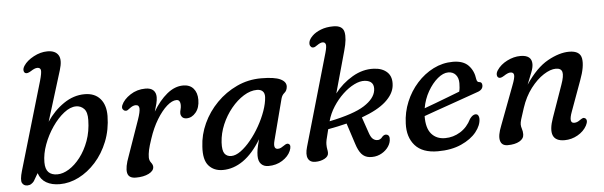

<svg xmlns="http://www.w3.org/2000/svg" viewBox="-47 -878 3292 1047"><g transform="rotate(-5 1598.5 -354.0)"><path d="M184 -561Q196.5 -605 194 -619Q191.5 -633 175 -633Q161 -633 138.5 -618Q117.5 -605 107 -611Q99.5 -616 99 -627Q98.5 -638 107.5 -651.5Q124.5 -677.5 162.2 -697.8Q200 -718 238 -718Q280.5 -718 297.2 -691.8Q314 -665.5 296.5 -609.5L211.5 -335Q250 -393 304.5 -430.2Q359 -467.5 419.5 -467.5Q474.5 -467.5 504.5 -433.2Q534.5 -399 534 -338.5Q533 -263 507.5 -199.2Q482 -135.5 440 -88.8Q398 -42 346.8 -16.2Q295.5 9.5 243 9.5Q199 9.5 169 -7.8Q139 -25 127 -61L102.5 -19Q96.5 -11 87.2 -5Q78 1 65.5 1Q46 1 37.2 -15.2Q28.5 -31.5 43 -81ZM367.5 -405.5Q335.5 -405.5 300.8 -378.2Q266 -351 236 -307.2Q206 -263.5 187.5 -213.2Q169 -163 169 -116.5Q169 -79 185.8 -62Q202.5 -45 234 -45Q264.5 -45 297.8 -65.5Q331 -86 360 -123.5Q389 -161 407.8 -212.2Q426.5 -263.5 427.5 -325.5Q428.5 -369 410.8 -387.2Q393 -405.5 367.5 -405.5Z M632.5 -358.5Q625 -359.5 619.5 -367.8Q614 -376 619.5 -390Q632.5 -420.5 669.5 -444.8Q706.5 -469 752.5 -469Q781.5 -469 795.8 -455.2Q810 -441.5 810 -417.5Q810 -402 805 -381.8Q800 -361.5 793 -339.5Q827.5 -398 870.2 -433Q913 -468 958.5 -468Q995.5 -468 1015.2 -445Q1035 -422 1035 -383.5Q1035 -340 1013.2 -314Q991.5 -288 963 -288Q946 -288 938.2 -297.5Q930.5 -307 930.5 -318.5Q930.5 -328.5 933.8 -339.2Q937 -350 937 -363.5Q937 -376 932 -384Q927 -392 915.5 -392Q892 -392 863.2 -366.8Q834.5 -341.5 807.2 -296.8Q780 -252 761 -194Q748 -156 743.2 -133.5Q738.5 -111 738.5 -93.5Q738.5 -77 748.2 -64.5Q758 -52 758 -40.5Q758 -18.5 729.8 -4.2Q701.5 10 659 10Q619 10 613 -20.5Q607 -51 629.5 -109.5L698 -305Q712 -345 711.2 -364.2Q710.5 -383.5 691.5 -383.5Q676.5 -383.5 658.5 -369.5Q652 -364 645.5 -360.2Q639 -356.5 632.5 -358.5Z M1429 -125Q1417 -79 1444 -79Q1453.5 -79 1461.5 -83.2Q1469.5 -87.5 1479 -94Q1495.5 -106 1504.5 -100.5Q1519.5 -92.5 1507 -62Q1494 -32 1460.8 -11Q1427.5 10 1384 10Q1359.5 10 1344.8 -5.2Q1330 -20.5 1330 -50.5Q1330 -67 1333.2 -86Q1336.5 -105 1346 -140Q1300.5 -64.5 1247 -27.2Q1193.5 10 1135 10Q1086.5 10 1058 -22.2Q1029.5 -54.5 1034.5 -126.5Q1037.5 -191.5 1065.8 -252.8Q1094 -314 1142.2 -363Q1190.5 -412 1252.8 -441Q1315 -470 1385.5 -470Q1459 -470 1491.2 -454.5Q1523.5 -439 1521.5 -412Q1519.5 -390.5 1506 -379.8Q1492.5 -369 1487.5 -350ZM1141 -140.5Q1138.5 -96 1151 -79Q1163.5 -62 1187.5 -62Q1211.5 -62 1239.5 -82.2Q1267.5 -102.5 1295 -136Q1322.5 -169.5 1345.2 -209.8Q1368 -250 1382.5 -291Q1397 -332 1399 -366Q1400 -387.5 1389 -398.2Q1378 -409 1358 -409Q1322 -409 1285 -386Q1248 -363 1216.2 -324.2Q1184.5 -285.5 1164.2 -237.8Q1144 -190 1141 -140.5Z M1747.5 -577.5Q1757.5 -612.5 1753.8 -624.2Q1750 -636 1737 -636Q1724.5 -636 1705 -622Q1696.5 -616.5 1691.8 -614.2Q1687 -612 1680 -613Q1672.5 -614.5 1668 -622.5Q1663.5 -630.5 1666 -644Q1669.5 -660 1687 -677.2Q1704.5 -694.5 1734.2 -706.2Q1764 -718 1803 -718Q1853.5 -718 1861.5 -681.8Q1869.5 -645.5 1851 -580.5L1787.5 -352Q1828 -404.5 1885.2 -438Q1942.5 -471.5 2002.5 -468.5Q2050 -466.5 2076.5 -440.5Q2103 -414.5 2097 -366Q2091.5 -321.5 2047.2 -281.5Q2003 -241.5 1915 -209.5L1945.5 -121Q1953 -99.5 1962.2 -90.5Q1971.5 -81.5 1983.5 -79.5Q2004 -76 2018 -96Q2029.5 -107.5 2042.5 -104Q2051 -101 2054.2 -93.5Q2057.5 -86 2055.5 -70.5Q2052 -48.5 2035.5 -29Q2019 -9.5 1993.8 1.5Q1968.5 12.5 1938 9.5Q1911 6.5 1894.2 -13Q1877.5 -32.5 1866 -69.5L1829 -183.5Q1781.5 -171.5 1726.5 -161.5Q1715.5 -119.5 1712.5 -104.8Q1709.5 -90 1709.5 -80.5Q1709.5 -63 1711.8 -53.2Q1714 -43.5 1714 -33Q1714 -14 1692 -2.2Q1670 9.5 1641.5 9.5Q1612 9.5 1601.5 -12.5Q1591 -34.5 1603 -75.5ZM1738 -204.5V-204Q1872 -231.5 1930 -268.8Q1988 -306 1994.5 -350.5Q2002 -402.5 1948.5 -407Q1921.5 -409 1889.8 -393.2Q1858 -377.5 1827.5 -348.8Q1797 -320 1773 -282.8Q1749 -245.5 1738 -204.5Z M2553 -147Q2553 -111 2523.8 -74.5Q2494.5 -38 2440.5 -13.8Q2386.5 10.5 2312 10.5Q2228 10.5 2187.5 -35.2Q2147 -81 2150.5 -156Q2152.5 -217.5 2175.8 -273.5Q2199 -329.5 2238.5 -373.5Q2278 -417.5 2328.5 -443Q2379 -468.5 2435.5 -468.5Q2492 -468.5 2520.5 -438.8Q2549 -409 2554.5 -363Q2557.5 -346.5 2568 -346Q2585 -345.5 2585 -326.5Q2585 -301.5 2552 -291.5Q2522 -281 2482.8 -267Q2443.5 -253 2402 -238.5Q2360.5 -224 2322.2 -210.5Q2284 -197 2256.5 -187Q2255.5 -121 2283 -89.2Q2310.5 -57.5 2357.5 -57.5Q2402.5 -57.5 2441.2 -81.5Q2480 -105.5 2502 -150.5Q2518 -172.5 2534 -172.5Q2543.5 -172.5 2548.2 -165Q2553 -157.5 2553 -147ZM2405 -413Q2377.5 -413 2347.2 -387.8Q2317 -362.5 2293 -320.8Q2269 -279 2260.5 -229.5Q2288 -239.5 2322.8 -252.5Q2357.5 -265.5 2392.5 -279Q2427.5 -292.5 2456 -303.5Q2461 -322 2461 -349.5Q2461 -378.5 2446 -395.8Q2431 -413 2405 -413Z M2676 -361Q2668.5 -366 2668 -377.2Q2667.5 -388.5 2676 -401.5Q2695.5 -431 2732 -449.5Q2768.5 -468 2805 -468Q2867 -468 2867 -418.5Q2867 -400 2857.2 -374.8Q2847.5 -349.5 2831 -308.5Q2890 -397 2954 -432.5Q3018 -468 3071.5 -468Q3132 -468 3139.2 -424.8Q3146.5 -381.5 3118.5 -307L3058 -141Q3035 -79.5 3066 -79.5Q3074 -79.5 3081.8 -82.2Q3089.5 -85 3100.5 -93Q3108.5 -98.5 3114.8 -100.8Q3121 -103 3128 -98.5Q3143 -87.5 3128 -58.5Q3111.5 -28 3077.8 -8.8Q3044 10.5 3005.5 10.5Q2907 10.5 2952.5 -117L3014 -291.5Q3031.5 -340 3026 -361Q3020.5 -382 2991.5 -382Q2962 -382 2924.5 -358Q2887 -334 2853 -289.5Q2819 -245 2799 -184Q2784.5 -140.5 2779.5 -123.5Q2774.5 -106.5 2774.5 -95.5Q2774.5 -84.5 2779 -71Q2783.5 -57.5 2783.5 -41.5Q2783.5 -17.5 2758.8 -3.5Q2734 10.5 2694 10.5Q2661.5 10.5 2654 -17.8Q2646.5 -46 2668 -99L2748 -311.5Q2764 -352.5 2762.2 -367.8Q2760.5 -383 2743 -383Q2729.5 -383 2707 -368Q2697.5 -362 2690 -359.8Q2682.5 -357.5 2676 -361Z"/></g></svg>

Font: Fraunces 9pt SuperSoft
Style: Italic
Weight: 400
Italic angle: -16°
Version: Version 1.000;[b76b70a41]